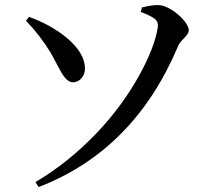

<svg xmlns="http://www.w3.org/2000/svg" viewBox="-20 -733 833 775"><path d="M136 22C393 -77 580 -266 698 -545C702 -556 711 -567 724 -580C736 -592 742 -602 742 -610C742 -646 670 -708 625 -712C610 -714 586 -711 553 -703L548 -685C577 -674 597 -664 607 -655C616 -647 619 -636 617 -623C608 -566 582 -501 541 -427C496 -346 440 -270 373 -199C296 -118 213 -51 123 2ZM275 -401C302 -401 324 -427 323 -458C322 -499 298 -539 251 -579C209 -614 158 -643 97 -665L85 -649C121 -612 154 -570 184 -521C191 -509 200 -492 211 -471C224 -446 234 -429 241 -421C251 -408 262 -401 275 -401Z"/></svg>

Font: AllPunType SemiBold
Style: Regular
Weight: 600
Version: 1.0